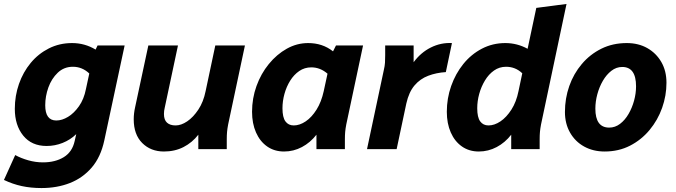

<svg xmlns="http://www.w3.org/2000/svg" viewBox="-50 -755 3424 972"><path d="M-30 156 27 30Q56 46 93 56.5Q130 67 167 67Q230 67 273 40.5Q316 14 328 -41L336 -76Q306 -47 267 -31.5Q228 -16 186 -16Q110 -16 67.5 -68.5Q25 -121 25 -204Q25 -270 46 -330Q67 -390 105.5 -436.5Q144 -483 197.5 -510Q251 -537 315 -537Q379 -537 434 -504L444 -525H581L478 -44Q460 40 414.5 93Q369 146 304 171.5Q239 197 160 197Q106 197 60 187Q14 177 -30 156ZM179 -222Q179 -145 235 -145Q264 -145 294.5 -163.5Q325 -182 350 -217.5Q375 -253 385 -304L402 -383Q366 -417 319 -417Q274 -417 242.5 -387Q211 -357 195 -312.5Q179 -268 179 -222Z M627 -151Q627 -181 634 -212L701 -525H851L784 -210Q780 -194 780 -178Q780 -148 795.5 -134Q811 -120 839 -120Q867 -120 897.5 -140.5Q928 -161 954 -200Q980 -239 991 -294L1040 -525H1190L1105 -125Q1101 -104 1099.5 -87.5Q1098 -71 1098 -49V0H954V-73Q923 -33 879 -10.5Q835 12 780 12Q713 12 670 -31Q627 -74 627 -151Z M1226 -189Q1226 -257 1248.5 -319.5Q1271 -382 1311 -431Q1351 -480 1402 -508.5Q1453 -537 1510 -537Q1583 -537 1636 -495L1651 -525H1788L1703 -125Q1699 -104 1697.5 -87.5Q1696 -71 1696 -49V0H1552V-73Q1521 -33 1478.5 -10.5Q1436 12 1388 12Q1339 12 1302.5 -13.5Q1266 -39 1246 -84.5Q1226 -130 1226 -189ZM1380 -207Q1380 -161 1395 -140.5Q1410 -120 1437 -120Q1467 -120 1497.5 -140.5Q1528 -161 1552.5 -200Q1577 -239 1589 -294L1608 -382Q1571 -414 1526 -414Q1492 -414 1465 -395.5Q1438 -377 1419 -346.5Q1400 -316 1390 -279.5Q1380 -243 1380 -207Z M1808 0 1893 -400Q1898 -421 1899 -437.5Q1900 -454 1900 -476V-525H2044V-440Q2080 -489 2131 -514.5Q2182 -540 2238 -537L2207 -390Q2159 -387 2118 -371.5Q2077 -356 2048.5 -322.5Q2020 -289 2007 -231L1958 0Z M2212 -189Q2212 -257 2234 -319.5Q2256 -382 2295.5 -431Q2335 -480 2389.5 -508.5Q2444 -537 2508 -537Q2568 -537 2621 -508L2665 -715L2818 -735L2689 -125Q2685 -104 2683.5 -87.5Q2682 -71 2682 -49V0H2538V-73Q2507 -33 2464.5 -10.5Q2422 12 2374 12Q2325 12 2288.5 -13.5Q2252 -39 2232 -84.5Q2212 -130 2212 -189ZM2366 -207Q2366 -161 2381 -140.5Q2396 -120 2423 -120Q2453 -120 2483.5 -140.5Q2514 -161 2539 -200Q2564 -239 2575 -294L2594 -384Q2576 -401 2555.5 -409Q2535 -417 2512 -417Q2478 -417 2451 -398Q2424 -379 2405 -347.5Q2386 -316 2376 -279.5Q2366 -243 2366 -207Z M2810 -188Q2810 -257 2832 -319.5Q2854 -382 2895.5 -431Q2937 -480 2994.5 -508.5Q3052 -537 3123 -537Q3182 -537 3227 -511.5Q3272 -486 3298 -441Q3324 -396 3324 -336Q3324 -271 3302 -209Q3280 -147 3238.5 -97Q3197 -47 3139.5 -17.5Q3082 12 3011 12Q2953 12 2907.5 -13Q2862 -38 2836 -83.5Q2810 -129 2810 -188ZM2964 -205Q2964 -109 3034 -109Q3064 -109 3089 -128Q3114 -147 3132 -178Q3150 -209 3160 -245.5Q3170 -282 3170 -318Q3170 -416 3100 -416Q3070 -416 3045 -396.5Q3020 -377 3002 -346Q2984 -315 2974 -278Q2964 -241 2964 -205Z"/></svg>

Font: Radio Canada
Style: Bold Italic
Weight: 700
Italic angle: -12°
Designer: Charles Daoud, Etienne Aubert Bonn, Alexandre Saumier Demers, Jacques Le Bailly
Foundry: Radio-Canada
Version: Version 2.104; ttfautohint (v1.8.4.7-5d5b);gftools[0.9.28.de